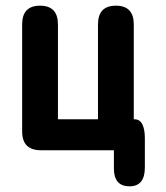

<svg xmlns="http://www.w3.org/2000/svg" viewBox="-20 -529 586 676"><path d="M436 127Q381 127 381 64V0H124Q58 0 58 -66V-443Q58 -509 121 -509Q184 -509 184 -443V-109H325V-443Q325 -509 388 -509Q451 -509 451 -443V-109H454Q472 -109 481 -91.5Q490 -74 490 -43V61Q490 127 436 127Z"/></svg>

Font: Zen Maru Gothic Black
Style: Regular
Weight: 900
Designer: Yoshimichi Ohira
Foundry: Positype
Version: Version 1.001